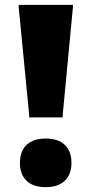

<svg xmlns="http://www.w3.org/2000/svg" viewBox="-20 -760 377 790"><path d="M168 10Q117 10 89.5 -16Q62 -42 62 -90Q62 -138 89.5 -164Q117 -190 168 -190Q219 -190 246.5 -164Q274 -138 274 -90Q274 -42 246.5 -16Q219 10 168 10ZM100 -287 57 -730V-740H280V-730L238 -287V-277H100Z"/></svg>

Font: Encode Sans Wide
Style: Black
Weight: 900
Designer: Pablo Impallari, Andres Torresi
Foundry: Pablo Impallari, Andres Torresi
Version: Version 1.000; ttfautohint (v1.00) -l 8 -r 50 -G 200 -x 14 -